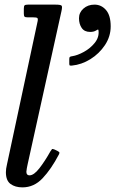

<svg xmlns="http://www.w3.org/2000/svg" viewBox="-20 -800 498 830"><path d="M245.5 -751 99.5 -90Q98 -84.5 96 -72.8Q94 -61 94 -57.5Q94 -42 107.5 -42Q126.5 -42 150.2 -72.5Q174 -103 197.5 -145Q202 -152.5 204.5 -155Q207 -157.5 216 -153.5L227.5 -148Q235 -144 236.5 -141.5Q238 -139 234.5 -132Q201.5 -69 164.2 -29.5Q127 10 77 10Q45.5 10 25.5 -4.8Q5.5 -19.5 5.5 -55.5Q5.5 -70 10 -88.5L142.5 -707.5Q145 -719.5 141.2 -722.2Q137.5 -725 123.5 -725H100Q89 -725 86 -728.2Q83 -731.5 83 -741.5V-762.5Q83 -774 86.5 -777Q90 -780 101 -780H219.5Q243 -780 246.5 -775.2Q250 -770.5 245.5 -751ZM321.5 -721Q321.5 -746 340.8 -763Q360 -780 388.5 -780Q418 -780 438.2 -756.8Q458.5 -733.5 458.5 -686Q458.5 -642.5 433.8 -605.2Q409 -568 370.8 -544.2Q332.5 -520.5 291 -516.5Q285.5 -516 282.5 -516.8Q279.5 -517.5 279.5 -524V-545.5Q279.5 -552.5 283 -554.5Q286.5 -556.5 292 -557Q315 -560.5 342.8 -575.8Q370.5 -591 389.8 -615Q409 -639 406 -667.5Q405.5 -673.5 402.2 -672Q399 -670.5 395 -668Q385.5 -662 369.5 -662Q345 -662 333.2 -679.2Q321.5 -696.5 321.5 -721Z"/></svg>

Font: Besley* Narrow
Style: Italic
Weight: 400
Width: 4
Italic angle: -13°
Designer: Owen Earl
Foundry: indestructible type*
Version: Version 3.000; ttfautohint (v1.8.3)